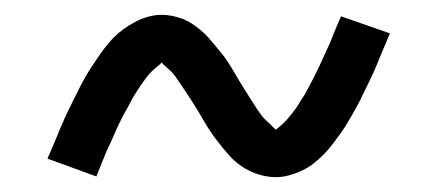

<svg xmlns="http://www.w3.org/2000/svg" viewBox="-20 -462 590 259"><path d="M352 -223Q345 -223 337.5 -224.5Q330 -226 323.5 -228.5Q317 -231 311 -234.5Q305 -238 299.5 -242.5Q294 -247 289.5 -252Q285 -257 280.5 -262.5Q276 -268 271.5 -274Q267 -280 263 -286Q259 -292 255.5 -298Q252 -304 248.5 -310Q245 -316 240.5 -323Q236 -330 232 -336Q228 -342 224 -348Q220 -354 216.5 -359Q213 -364 205.5 -370.5Q198 -377 198 -378Q198 -377 193 -373Q188 -369 184 -365Q180 -361 176 -355.5Q172 -350 170 -347Q168 -344 166 -341Q164 -338 161.5 -334Q159 -330 157 -326Q155 -322 152.5 -317.5Q150 -313 147.5 -308.5Q145 -304 142.5 -299Q140 -294 137.5 -288.5Q135 -283 132.5 -277Q130 -271 127 -265Q124 -259 121.5 -252.5Q119 -246 116 -239Q113 -232 110 -224L44 -248Q49 -259 53.5 -270Q58 -281 62 -290.5Q66 -300 70.5 -309.5Q75 -319 79 -327Q83 -335 87 -343Q91 -351 95 -358Q99 -365 103 -371Q107 -377 111 -383Q115 -389 121 -397Q127 -405 133.5 -411.5Q140 -418 147 -423Q154 -428 162.5 -432.5Q171 -437 180 -439.5Q189 -442 198 -442Q205 -442 212.5 -440.5Q220 -439 226.5 -436.5Q233 -434 239 -430Q245 -426 250.5 -421.5Q256 -417 260.5 -412Q265 -407 269.5 -401.5Q274 -396 278.5 -390.5Q283 -385 287 -379Q291 -373 294.5 -367Q298 -361 301.5 -355Q305 -349 309.5 -342Q314 -335 318 -328.5Q322 -322 326 -316Q330 -310 333.5 -305.5Q337 -301 345 -294L352 -287L357 -291Q362 -295 366 -299.5Q370 -304 374 -309Q378 -314 380 -317Q382 -320 384 -323.5Q386 -327 388.5 -330.5Q391 -334 393 -338Q395 -342 397.5 -346.5Q400 -351 402.5 -356Q405 -361 407.5 -366Q410 -371 412.5 -376.5Q415 -382 417.5 -387.5Q420 -393 423 -399.5Q426 -406 428.5 -412.5Q431 -419 434 -426Q437 -433 440 -440L506 -417Q501 -405 496.5 -394.5Q492 -384 488 -374Q484 -364 479.5 -355Q475 -346 471 -337.5Q467 -329 463 -321.5Q459 -314 455 -307Q451 -300 447 -293.5Q443 -287 439 -281.5Q435 -276 429 -268Q423 -260 416.5 -253.5Q410 -247 403 -241.5Q396 -236 387.5 -232Q379 -228 370 -225.5Q361 -223 352 -223Z"/></svg>

Font: Lode Term
Style: Regular
Weight: 400
Monospace: yes
Designer: Belleve Invis
Foundry: Belleve Invis
Version: Version 29.2.0